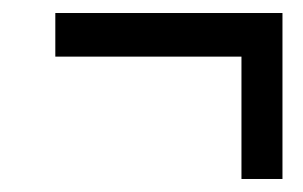

<svg xmlns="http://www.w3.org/2000/svg" viewBox="-20 -411 465 295"><path d="M351 -136V-324H65V-391H414V-136Z"/></svg>

Font: Noto Serif ExtraCondensed
Style: Bold Italic
Weight: 700
Width: 2
Italic angle: -12°
Designer: Monotype Design Team
Foundry: Monotype Imaging Inc.
Version: Version 2.013; ttfautohint (v1.8.4.7-5d5b)